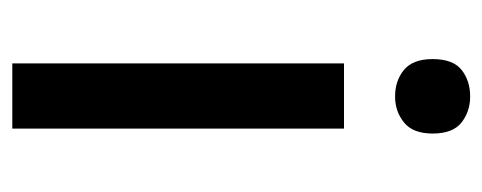

<svg xmlns="http://www.w3.org/2000/svg" viewBox="-256 -621 784 312"><g transform="rotate(90 136.0 -465.0)"><path d="M137 -837Q161 -837 179 -823Q197 -809 197 -776Q197 -744 179 -729.5Q161 -715 137 -715Q111 -715 93.5 -729.5Q76 -744 76 -776Q76 -809 93.5 -823Q111 -837 137 -837ZM189 -632V-93H83V-632Z"/></g></svg>

Font: Noto Sans Kannada UI Medium
Style: Regular
Weight: 500
Designer: Jelle Bosma - Monotype Design Team
Foundry: Monotype Imaging Inc.
Version: Version 2.005; ttfautohint (v1.8.4.7-5d5b)